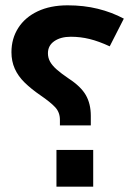

<svg xmlns="http://www.w3.org/2000/svg" viewBox="-20 -701 495 721"><path d="M205 -251Q205 -279 187.5 -298Q170 -317 132 -343Q97 -367 72.5 -391Q48 -415 35.5 -443Q23 -471 23 -505Q23 -556 48.5 -596Q74 -636 121.5 -658.5Q169 -681 234 -681Q295 -681 347.5 -668Q400 -655 445 -631L392 -527Q351 -546 316.5 -554.5Q282 -563 246 -563Q208 -563 184 -546.5Q160 -530 160 -501Q160 -484 168 -469.5Q176 -455 193 -440Q210 -425 238 -406Q284 -376 302.5 -343.5Q321 -311 321 -266V-230H205ZM192 -138H330V0H192Z"/></svg>

Font: Noto Sans Syriac Eastern
Style: Bold
Weight: 700
Designer: Patrick Giasson and the Monotype Design Team
Foundry: Monotype Imaging Inc.
Version: Version 3.001